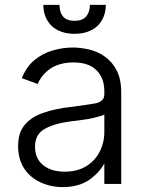

<svg xmlns="http://www.w3.org/2000/svg" viewBox="-20 -749 596 784"><path d="M144 -5Q102 -25 78 -62Q54 -100 54 -152Q54 -208 81 -239Q107 -271 156 -288Q205 -305 266 -312Q336 -321 370 -327Q406 -335 406 -363V-376Q406 -432 373 -463Q342 -494 280 -494Q224 -494 186 -469Q149 -443 134 -406L69 -430Q89 -478 121 -504Q154 -531 195 -543Q237 -555 278 -555Q307 -555 344 -547Q380 -538 408 -518Q439 -496 456 -462Q475 -427 475 -370V2H406V-84H407Q390 -49 348 -17Q304 15 236 15Q187 15 144 -5ZM330 -69Q368 -92 386 -128Q406 -166 406 -209V-282Q401 -277 375 -271Q347 -263 319 -260Q277 -254 266 -253Q198 -244 160 -221Q123 -199 123 -150Q123 -101 157 -74Q190 -48 244 -48Q294 -48 330 -69ZM378 -643Q343 -611 284 -611Q226 -611 191 -643Q157 -677 157 -729H223Q223 -699 237 -682Q252 -664 284 -664Q317 -664 332 -682Q347 -700 347 -729H412Q412 -677 378 -643Z"/></svg>

Font: Sinter Normal
Style: Regular
Weight: 350
Foundry: Adobe & rsms
Version: Version 1.000